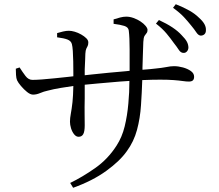

<svg xmlns="http://www.w3.org/2000/svg" viewBox="-20 -838 1040 911"><path d="M519 -725V-746Q535 -751 550 -755Q565 -759 579 -759Q596 -759 614 -752.5Q632 -746 647 -736Q662 -726 671 -715Q680 -704 680 -696Q680 -686 675.5 -681Q671 -676 666 -668Q661 -660 660 -639Q659 -614 658 -581Q657 -548 656 -517Q656 -512 656 -507Q696 -510 720 -513Q749 -516 764.5 -519Q780 -522 788.5 -523Q797 -524 806 -524Q826 -524 848 -518Q870 -512 885.5 -501Q901 -490 901 -474Q901 -462 895 -456.5Q889 -451 876 -451Q864 -451 847 -453.5Q830 -456 804 -458Q778 -460 740 -460Q702 -460 655 -458Q653 -398 649 -339Q645 -277 630 -221.5Q615 -166 582 -121Q549 -74 484 -27Q419 20 327 53L313 30Q371 2 431.5 -40.5Q492 -83 533 -147Q559 -187 571.5 -238Q584 -289 589 -347Q594 -400 594 -454Q572 -453 549 -451Q495 -447 445 -442Q411 -439 382 -436Q382 -403 382 -371Q381 -328 381.5 -294Q382 -260 382 -244Q382 -214 375 -201.5Q368 -189 353 -189Q341 -189 331.5 -201Q322 -213 317 -229.5Q312 -246 312 -260Q312 -278 316 -298.5Q320 -319 324 -354Q327 -383 328 -430Q295 -425 269 -421Q233 -415 207 -408Q188 -404 170.5 -396.5Q153 -389 137 -389Q124 -389 108.5 -401.5Q93 -414 79.5 -430Q66 -446 61 -457Q57 -466 56 -482.5Q55 -499 55 -512L73 -518Q87 -496 101 -477.5Q115 -459 134 -459Q150 -459 178.5 -461Q207 -463 239 -466.5Q271 -470 301 -473Q316 -474 328 -476Q328 -484 328 -494Q328 -519 327.5 -546.5Q327 -574 325.5 -596Q324 -618 321 -629Q317 -644 300 -650.5Q283 -657 251 -661V-681Q264 -685 279 -688.5Q294 -692 307 -692Q319 -692 334.5 -687.5Q350 -683 365 -674.5Q380 -666 389.5 -656.5Q399 -647 399 -637Q399 -626 396 -620Q393 -614 389.5 -607Q386 -600 385 -583Q385 -573 384 -553.5Q383 -534 382 -509Q382 -495 382 -481Q399 -483 419 -485Q457 -489 497.5 -493Q538 -497 576 -500Q585 -501 595 -502Q595 -561 595 -604Q595 -660 591 -693Q589 -709 570 -715Q551 -721 519 -725ZM804 -635Q790 -655 770.5 -678.5Q751 -702 720 -726L734 -743Q771 -726 798 -708Q825 -690 842 -671Q860 -653 867 -639.5Q874 -626 874 -611Q873 -600 866 -593Q859 -586 849 -587Q837 -588 828 -602Q819 -616 804 -635ZM887 -717Q871 -737 852.5 -757Q834 -777 801 -801L814 -818Q852 -803 879 -787.5Q906 -772 924 -754Q942 -738 950 -723.5Q958 -709 957 -694Q957 -682 950 -675.5Q943 -669 932 -669Q921 -670 911.5 -684.5Q902 -699 887 -717Z"/></svg>

Font: Early Summer Mincho
Style: Regular
Weight: 400
Designer: GuiWonder
Version: Version 1.002